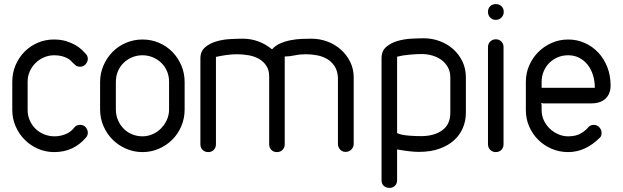

<svg xmlns="http://www.w3.org/2000/svg" viewBox="-20 -743 3043 938"><path d="M343 -120Q353 -133 371 -133Q389 -133 399 -121Q409 -109 409 -95Q409 -80 399 -70Q370 -36 331.5 -18Q293 0 245 0Q203 0 166 -16Q129 -32 101 -60Q73 -88 56.5 -125.5Q40 -163 40 -205V-344Q40 -387 56 -424.5Q72 -462 99.5 -490Q127 -518 164 -534Q201 -550 243 -550Q277 -550 303 -542Q329 -534 348 -523Q367 -512 379.5 -500Q392 -488 399 -480Q409 -470 409 -455Q409 -442 398.5 -429.5Q388 -417 371 -417Q353 -417 343 -430L338 -434Q333 -440 325.5 -447Q318 -454 307 -459.5Q296 -465 281 -469Q266 -473 245 -473Q219 -473 195.5 -463Q172 -453 154 -435.5Q136 -418 125.5 -394.5Q115 -371 115 -344V-205Q115 -178 125.5 -154.5Q136 -131 154 -113.5Q172 -96 196 -86.5Q220 -77 247 -77Q273 -77 299 -87Q325 -97 343 -120Z M469 -342Q469 -385 485.5 -423Q502 -461 530 -489.5Q558 -518 596 -534Q634 -550 676 -550Q719 -550 756.5 -534Q794 -518 822 -489.5Q850 -461 866 -423Q882 -385 882 -342V-208Q882 -165 866 -127Q850 -89 822 -61Q794 -33 756.5 -16.5Q719 0 676 0Q634 0 596 -16.5Q558 -33 530 -61Q502 -89 485.5 -127Q469 -165 469 -208ZM546 -208Q546 -181 556 -157Q566 -133 583.5 -115Q601 -97 625 -87Q649 -77 676 -77Q701 -77 724.5 -87Q748 -97 766 -115Q784 -133 795 -157Q806 -181 806 -208V-343Q806 -372 795.5 -396Q785 -420 767 -437Q749 -454 725.5 -463.5Q702 -473 676 -473Q650 -473 626.5 -463.5Q603 -454 585 -437Q567 -420 556.5 -396Q546 -372 546 -342Z M1035 -38Q1035 -22 1024.5 -11Q1014 0 997 0Q980 0 969.5 -11Q959 -22 959 -38V-457Q959 -492 981.5 -511.5Q1004 -531 1036 -540.5Q1068 -550 1103.5 -552Q1139 -554 1166 -554Q1245 -554 1309 -502Q1326 -521 1350.5 -531.5Q1375 -542 1402 -547Q1429 -552 1455 -553Q1481 -554 1501 -554Q1542 -554 1579.5 -540Q1617 -526 1645.5 -500.5Q1674 -475 1691 -440.5Q1708 -406 1708 -364V-40Q1708 -24 1696.5 -12.5Q1685 -1 1668 -1Q1652 -1 1641.5 -12.5Q1631 -24 1631 -40V-364Q1629 -397 1615 -419Q1601 -441 1579.5 -454Q1558 -467 1530.5 -472.5Q1503 -478 1474 -478Q1445 -478 1419.5 -472.5Q1394 -467 1371 -467V-38Q1371 -22 1360.5 -11Q1350 0 1333 0Q1316 0 1305.5 -11Q1295 -22 1295 -38V-370Q1295 -401 1281 -422Q1267 -443 1245 -455.5Q1223 -468 1194.5 -473Q1166 -478 1138 -478Q1112 -478 1084.5 -474Q1057 -470 1035 -465Z M2180 -365Q2180 -394 2167.5 -415.5Q2155 -437 2135.5 -451Q2116 -465 2091 -472Q2066 -479 2041 -479Q2015 -479 1981 -476Q1947 -473 1920 -466V-93Q1929 -88 1944 -85Q1959 -82 1975.5 -80.5Q1992 -79 2008.5 -78.5Q2025 -78 2038 -78Q2101 -78 2140.5 -106.5Q2180 -135 2180 -192ZM2256 -192Q2256 -153 2241.5 -118.5Q2227 -84 2198.5 -58Q2170 -32 2127 -16.5Q2084 -1 2026 -1Q1986 -1 1920 -13V137Q1920 154 1909.5 164.5Q1899 175 1883 175Q1866 175 1855 165Q1844 155 1844 138V-458Q1844 -494 1866.5 -513.5Q1889 -533 1921 -542.5Q1953 -552 1989 -554Q2025 -556 2051 -556Q2091 -556 2128.5 -542Q2166 -528 2194 -503Q2222 -478 2239 -443Q2256 -408 2256 -365Z M2402 -646Q2385 -646 2374.5 -657.5Q2364 -669 2364 -685Q2364 -702 2374.5 -712.5Q2385 -723 2402 -723Q2419 -723 2430 -712.5Q2441 -702 2441 -685Q2441 -669 2430 -657.5Q2419 -646 2402 -646ZM2364 -513Q2364 -529 2375 -540Q2386 -551 2402 -551Q2419 -551 2429.5 -540Q2440 -529 2440 -513V-38Q2440 -22 2429.5 -11Q2419 0 2402 0Q2386 0 2375 -11Q2364 -22 2364 -38Z M2626 -314H2886Q2886 -347 2877 -376Q2868 -405 2851 -426.5Q2834 -448 2810 -460.5Q2786 -473 2756 -473Q2728 -473 2704.5 -463Q2681 -453 2663.5 -435.5Q2646 -418 2636 -394Q2626 -370 2626 -343ZM2853 -120Q2863 -133 2881 -133Q2897 -133 2908 -121Q2919 -109 2919 -94Q2919 -89 2918 -83Q2917 -77 2912 -72Q2841 0 2756 0Q2713 0 2675.5 -16Q2638 -32 2610 -59.5Q2582 -87 2565.5 -124.5Q2549 -162 2549 -205V-343Q2549 -386 2565.5 -423.5Q2582 -461 2610 -489Q2638 -517 2675.5 -533.5Q2713 -550 2756 -550Q2799 -550 2837 -533Q2875 -516 2903 -486Q2931 -456 2947 -415Q2963 -374 2963 -326Q2963 -284 2938 -261Q2913 -238 2870 -238H2634L2624 -240L2626 -230V-205Q2626 -179 2636.5 -156Q2647 -133 2665 -115.5Q2683 -98 2706.5 -87.5Q2730 -77 2756 -77Q2794 -77 2818 -91.5Q2842 -106 2853 -120Z"/></svg>

Font: VDS Compensated
Style: Light
Weight: 300
Designer: artmaker
Foundry: artmaker
Version: Version 1.000 2012 initial release